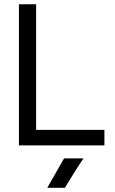

<svg xmlns="http://www.w3.org/2000/svg" viewBox="-20 -686 543 906"><path d="M374 61.5Q343.8 104.5 286.1 200.2H203.1Q226.6 160.2 282.2 61.5ZM150.4 -73.2H472.7V0H69.3V-666H150.4Z"/></svg>

Font: BF_TEXT
Style: Regular
Weight: 400
Foundry: EA DICE
Version: Version 1.404